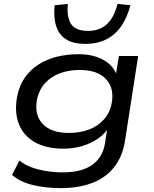

<svg xmlns="http://www.w3.org/2000/svg" viewBox="-20 -779 793 988"><path d="M292 189Q215 189 148.5 173Q82 157 42 121L80 47Q108 70 143.5 82.5Q179 95 219.5 101.5Q260 108 304 108Q399 108 453.5 70Q508 32 520 -40L534 -132L545 -133Q525 -95 488 -68.5Q451 -42 404.5 -28Q358 -14 307 -14Q217 -14 158 -48Q99 -82 76 -143.5Q53 -205 69 -286Q80 -340 108 -380Q136 -420 178 -447Q220 -474 272.5 -487Q325 -500 385 -500Q464 -500 517.5 -467.5Q571 -435 583 -382H574L592 -491H691L623 -53Q610 27 567.5 81Q525 135 455.5 162Q386 189 292 189ZM334 -95Q390 -95 435.5 -111.5Q481 -128 512.5 -162Q544 -196 554 -244Q570 -324 526 -371.5Q482 -419 390 -419Q334 -419 288.5 -402Q243 -385 212.5 -352Q182 -319 171 -270Q155 -190 198.5 -142.5Q242 -95 334 -95ZM419 -553Q359 -553 322 -575.5Q285 -598 270 -642Q255 -686 261 -752L329 -759Q323 -686 347.5 -653Q372 -620 432 -620Q491 -620 528.5 -653Q566 -686 585 -759L651 -752Q634 -687 602.5 -642.5Q571 -598 525 -575.5Q479 -553 419 -553Z"/></svg>

Font: Nunito Sans 10pt Expanded Medium
Style: Italic
Weight: 500
Width: 7
Italic angle: -9°
Designer: Vernon Adams
Foundry: Vernon Adams
Version: Version 3.101;gftools[0.9.27]